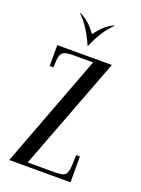

<svg xmlns="http://www.w3.org/2000/svg" viewBox="-127 -705 563 764"><g transform="rotate(20 154.5 -323.0)"><path d="M271.1 0H11.6L192.4 -479H35V-495H266L84 -16H271.1ZM109.2 -495V-479Q83.6 -479 71.3 -474.1Q59 -469.2 55 -453.9Q51 -438.5 51 -406.6H35V-495ZM197.8 0V-16Q222.4 -16 234.8 -20.4Q247.2 -24.9 251.2 -44.6Q255.1 -64.4 255.1 -109.4H271.1V0ZM219.4 -645.9 223.2 -645.5Q199.8 -622.6 184.2 -597.9Q168.6 -573.2 160.7 -555.4Q152.8 -537.6 150.8 -534H148.8L148.1 -580.9Q150.1 -584.5 168.8 -606.8Q187.4 -629 219.4 -645.9ZM80.1 -645.9Q112.1 -629 130.8 -606.8Q149.4 -584.5 151.4 -580.9L150.8 -534H148.8Q147.8 -537.6 139.3 -555.4Q130.9 -573.2 115.3 -597.9Q99.8 -622.6 76.2 -645.5Z"/></g></svg>

Font: Emberly Black
Style: Regular
Weight: 900
Designer: Rajesh Rajput
Foundry: Rajesh Rajput
Version: Version 1.000